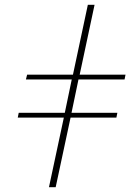

<svg xmlns="http://www.w3.org/2000/svg" viewBox="-20 -780 550 800"><path d="M184 0 246 -290H54L58 -310H250L279 -449H88L93 -469H284L346 -760H374L312 -469H503L499 -449H307L278 -310H469L465 -290H274L212 0Z"/></svg>

Font: Noto Serif Display SemiCondensed Thin
Style: Italic
Weight: 100
Width: 4
Italic angle: -12°
Designer: Monotype Design Team
Foundry: Monotype Imaging Inc.
Version: Version 2.009